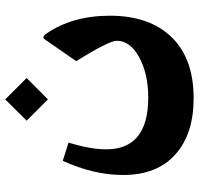

<svg xmlns="http://www.w3.org/2000/svg" viewBox="-33 -520 753 727"><g transform="rotate(-90 343.5 -156.5)"><path d="M250 -432.1 330.6 -351.6 411.6 -432.1 330.6 -513.2ZM335 200.2C435.1 200.2 512.2 172.4 566.4 116.7C620.6 60.5 647.5 -17.1 647.5 -117.2C647.5 -211.9 624.5 -292.5 579.1 -358.4C574.2 -365.2 569.8 -368.7 565.9 -368.7C562.5 -368.7 559.6 -366.7 557.1 -362.3L475.6 -244.6C526.9 -161.1 552.7 -110.4 552.7 -91.3C552.7 -57.6 532.2 -29.3 490.7 -6.3C449.2 16.6 397.9 28.3 337.4 28.3C207 28.3 141.6 -24.9 141.6 -130.9C141.6 -170.4 149.9 -217.8 167 -273.4L98.1 -295.4C62.5 -217.8 44.4 -141.6 44.4 -65.9C44.4 18.6 70.3 84.5 122.1 130.9C173.8 177.2 244.6 200.2 335 200.2Z"/></g></svg>

Font: Sahel
Style: Bold
Weight: 700
Foundry: Saber Rastikerdar (saber.rastikerdar@gmail.com)
Version: Version 3.4.0